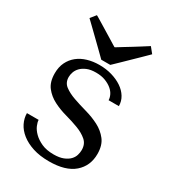

<svg xmlns="http://www.w3.org/2000/svg" viewBox="-176 -812 833 923"><g transform="rotate(30 240.0 -350.5)"><path d="M399 -386Q399 -413 385 -436Q371 -459 346.5 -475.5Q322 -492 289.5 -501.5Q257 -511 220 -511Q185 -511 154.5 -502Q124 -493 101.5 -475Q79 -457 66 -430.5Q53 -404 53 -369Q53 -321 75 -293Q97 -265 130 -248Q163 -231 201.5 -220.5Q240 -210 273 -197.5Q306 -185 328 -166Q350 -147 350 -114Q350 -100 345.5 -85Q341 -70 329 -57.5Q317 -45 296 -36.5Q275 -28 243 -28Q203 -28 175.5 -40.5Q148 -53 130.5 -70.5Q113 -88 105.5 -106Q98 -124 98 -136H33Q33 -108 46 -81.5Q59 -55 85.5 -34Q112 -13 150.5 -0.5Q189 12 240 12Q332 12 378.5 -28.5Q425 -69 425 -135Q425 -183 402.5 -212Q380 -241 346 -258.5Q312 -276 272.5 -287Q233 -298 199 -310Q165 -322 142.5 -339Q120 -356 120 -387Q120 -400 125 -414.5Q130 -429 142 -441.5Q154 -454 174 -462.5Q194 -471 224 -471Q254 -471 276 -462.5Q298 -454 313 -441.5Q328 -429 335 -414Q342 -399 342 -386ZM239 -621Q239 -620 250 -627Q261 -634 277.5 -644Q294 -654 313.5 -666Q333 -678 349.5 -688.5Q366 -699 377 -706Q388 -713 388 -713L413 -682Q413 -682 402 -671Q391 -660 374.5 -644Q358 -628 338.5 -609Q319 -590 302.5 -574Q286 -558 275 -547.5Q264 -537 264 -537H214Q214 -537 203 -548Q192 -559 175.5 -575Q159 -591 139.5 -610Q120 -629 103.5 -645Q87 -661 76 -671.5Q65 -682 65 -682L89 -712Q89 -712 100.5 -705.5Q112 -699 128.5 -688.5Q145 -678 164.5 -666.5Q184 -655 200.5 -644.5Q217 -634 228 -627.5Q239 -621 239 -621Z"/></g></svg>

Font: Tenor Sans
Style: Regular
Weight: 400
Designer: Denis Masharov
Foundry: Denis Masharov
Version: Version 1.1